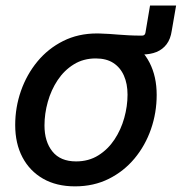

<svg xmlns="http://www.w3.org/2000/svg" viewBox="-20 -659 654 691"><path d="M322.3 -465.8 334 -538.6Q356 -538.1 372.8 -536.9Q389.6 -535.6 406 -534.4Q422.4 -533.2 442.6 -532Q462.9 -530.8 491.2 -530.8Q501.5 -530.8 503.4 -541L520 -639.2H613.8L598.1 -548.3Q593.8 -518.6 579.6 -499.8Q565.4 -481 543.2 -471.9Q521 -462.9 491.7 -462.9Q449.7 -462.9 407 -464.4Q364.3 -465.8 322.3 -465.8ZM250 11.7Q183.1 11.7 135 -15.9Q86.9 -43.5 60.8 -93Q34.7 -142.6 34.7 -209Q34.7 -272.5 55.4 -331.8Q76.2 -391.1 114.7 -437.7Q153.3 -484.4 207.5 -511.5Q261.7 -538.6 328.6 -538.6Q396 -538.6 444.1 -511.2Q492.2 -483.9 518.1 -433.8Q543.9 -383.8 543.9 -317.4Q543.9 -253.4 523.4 -194.3Q502.9 -135.3 464.4 -88.9Q425.8 -42.5 371.6 -15.4Q317.4 11.7 250 11.7ZM253.9 -78.1Q299.3 -78.1 334 -99.9Q368.7 -121.6 392.1 -157Q415.5 -192.4 427.2 -234.6Q439 -276.9 439 -318.4Q439 -357.4 426 -386.7Q413.1 -416 387.9 -432.4Q362.8 -448.7 324.7 -448.7Q279.8 -448.7 245.4 -427.2Q210.9 -405.8 187.5 -370.6Q164.1 -335.4 152.1 -292.7Q140.1 -250 140.1 -207.5Q140.1 -149.4 168.7 -113.8Q197.3 -78.1 253.9 -78.1Z"/></svg>

Font: Inter 24pt Medium
Style: Italic
Weight: 500
Italic angle: -9.3988°
Designer: Rasmus Andersson
Foundry: rsms
Version: Version 4.001;git-66647c0bb